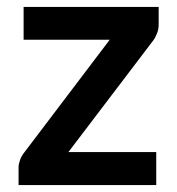

<svg xmlns="http://www.w3.org/2000/svg" viewBox="-20 -533 510 553"><path d="M437 -462Q437 -449 432.2 -436.8Q427.5 -424.5 421 -416L177 -95H430V0H33.5V-51.5Q33.5 -60 37.5 -71.8Q41.5 -83.5 50 -94L296 -418.5H48V-513H437Z"/></svg>

Font: LatoHex
Style: Bold
Weight: 700
Designer: Lukasz Dziedzic
Foundry: tyPoland Lukasz Dziedzic
Version: Version 1.104; Western+Polish opensource